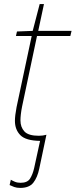

<svg xmlns="http://www.w3.org/2000/svg" viewBox="-20 -679 370 939"><path d="M79 240Q62 240 49.5 235.5Q37 231 27 226L33 200Q41 205 53 210Q65 215 81 215Q114 215 127 194.5Q140 174 147 143L176 10Q106 9 79.5 -18Q53 -45 53 -88Q53 -113 61 -155L135 -503H58L63 -525L140 -528L174 -659H195L167 -528H330L324 -503H161L88 -158Q84 -138 82 -120.5Q80 -103 80 -90Q80 -57 99.5 -36Q119 -15 170 -15Q190 -15 207 -20L172 146Q163 189 143 214.5Q123 240 79 240Z"/></svg>

Font: Noto Sans Thin
Style: Italic
Weight: 100
Italic angle: -12°
Designer: Monotype Design Team
Foundry: Monotype Imaging Inc.
Version: Version 2.013; ttfautohint (v1.8.4.7-5d5b)